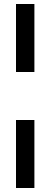

<svg xmlns="http://www.w3.org/2000/svg" viewBox="-20 -820 252 960"><path d="M152 120H60V-220H152ZM60 -800H152V-460H60Z"/></svg>

Font: Minipax
Style: Bold
Weight: 700
Designer: Raphaël Ronot, Igor Stepanchenko (Cyrillic)
Foundry: steppetype
Version: Version 1.002